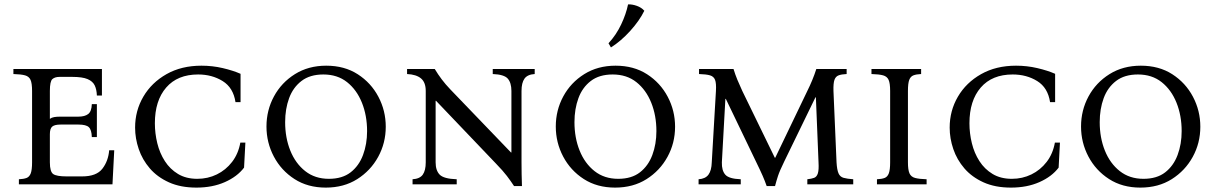

<svg xmlns="http://www.w3.org/2000/svg" viewBox="-20 -839 5538 874"><path d="M66 0V-23Q88 -24 101 -29Q114 -34 120 -50Q126 -66 126 -100V-425Q126 -460 119 -475.5Q112 -491 94 -496Q76 -501 41 -502V-525H444V-404H421Q420 -432 411 -450.5Q402 -469 378.5 -479Q355 -489 309 -489H251Q230 -489 218.5 -479Q207 -469 207 -425V-298Q215 -304 226.5 -306Q238 -308 254 -308H337Q366 -308 381.5 -320Q397 -332 398 -365H421V-215H398Q397 -248 384.5 -260Q372 -272 337 -272H256Q229 -272 218 -263Q207 -254 207 -228V-100Q207 -57 222.5 -46.5Q238 -36 283 -36H354Q419 -36 446 -71Q473 -106 477 -155H500L492 0Z M874 15Q802 15 749 -9Q696 -33 662 -72.5Q628 -112 611.5 -160.5Q595 -209 595 -258Q595 -335 632.5 -399Q670 -463 738 -501.5Q806 -540 897 -540Q947 -540 994 -529Q1041 -518 1075 -503V-374H1052Q1042 -440 993.5 -470Q945 -500 882 -500Q788 -500 736.5 -440.5Q685 -381 685 -278Q685 -232 696 -187Q707 -142 730.5 -105.5Q754 -69 790.5 -47Q827 -25 878 -25Q926 -25 967 -45Q1008 -65 1036.5 -102Q1065 -139 1074 -190H1097L1091 -76Q1060 -35 1003.5 -10Q947 15 874 15Z M1465 -540Q1548 -540 1608.5 -501Q1669 -462 1702.5 -398.5Q1736 -335 1736 -262Q1736 -188 1701.5 -125Q1667 -62 1606 -23.5Q1545 15 1463 15Q1381 15 1320.5 -24Q1260 -63 1226.5 -126.5Q1193 -190 1193 -263Q1193 -337 1227 -400Q1261 -463 1322.5 -501.5Q1384 -540 1465 -540ZM1477 -25Q1538 -25 1576 -54.5Q1614 -84 1632.5 -133.5Q1651 -183 1651 -242Q1651 -313 1627.5 -371.5Q1604 -430 1560 -465Q1516 -500 1452 -500Q1391 -500 1352.5 -470.5Q1314 -441 1296 -392Q1278 -343 1278 -283Q1278 -212 1301.5 -153.5Q1325 -95 1369.5 -60Q1414 -25 1477 -25Z M2320 8Q2305 -15 2287.5 -38Q2270 -61 2238 -94L1965 -380H1963V-100Q1963 -63 1981.5 -44Q2000 -25 2059 -23V0H1858V-23Q1891 -25 1904.5 -44Q1918 -63 1918 -100V-425Q1918 -464 1896.5 -482Q1875 -500 1833 -502V-525H1959Q1974 -500 1991 -477.5Q2008 -455 2030 -432L2306 -145H2308V-425Q2308 -462 2291.5 -481Q2275 -500 2223 -502V-525H2414V-502Q2381 -500 2367.5 -481Q2354 -462 2354 -425V-100Q2354 -72 2354.5 -46.5Q2355 -21 2356 8Z M2782 -540Q2865 -540 2925.5 -501Q2986 -462 3019.5 -398.5Q3053 -335 3053 -262Q3053 -188 3018.5 -125Q2984 -62 2923 -23.5Q2862 15 2780 15Q2698 15 2637.5 -24Q2577 -63 2543.5 -126.5Q2510 -190 2510 -263Q2510 -337 2544 -400Q2578 -463 2639.5 -501.5Q2701 -540 2782 -540ZM2794 -25Q2855 -25 2893 -54.5Q2931 -84 2949.5 -133.5Q2968 -183 2968 -242Q2968 -313 2944.5 -371.5Q2921 -430 2877 -465Q2833 -500 2769 -500Q2708 -500 2669.5 -470.5Q2631 -441 2613 -392Q2595 -343 2595 -283Q2595 -212 2618.5 -153.5Q2642 -95 2686.5 -60Q2731 -25 2794 -25ZM2839 -819Q2857 -820 2878.5 -812.5Q2900 -805 2913 -790Q2891 -745 2849 -698.5Q2807 -652 2761 -623L2750 -642Q2785 -680 2807.5 -727.5Q2830 -775 2839 -819Z M3470 8Q3462 -15 3452 -38Q3442 -61 3421 -104L3284 -389H3282L3266 -100Q3265 -63 3281.5 -44Q3298 -25 3352 -23V0H3160V-23Q3191 -25 3205 -44Q3219 -63 3220 -100L3239 -425Q3241 -460 3235 -475.5Q3229 -491 3212 -496Q3195 -501 3162 -502V-525H3319Q3327 -499 3336.5 -476Q3346 -453 3359 -425L3507 -121H3509L3655 -425Q3667 -449 3677.5 -474.5Q3688 -500 3696 -525H3834V-502Q3811 -501 3797.5 -496Q3784 -491 3778.5 -475.5Q3773 -460 3774 -425L3788 -100Q3790 -66 3797 -50Q3804 -34 3820 -29.5Q3836 -25 3864 -23V0H3655V-23Q3674 -25 3686 -29.5Q3698 -34 3703 -50Q3708 -66 3706 -100L3694 -396H3692L3550 -104Q3529 -61 3521.5 -38Q3514 -15 3508 8Z M4113 -100Q4113 -66 4120 -50Q4127 -34 4145.5 -29Q4164 -24 4198 -23V0H3972V-23Q3994 -24 4007 -29Q4020 -34 4026 -50Q4032 -66 4032 -100V-425Q4032 -460 4025 -475.5Q4018 -491 4000 -496Q3982 -501 3947 -502V-525H4173V-502Q4151 -501 4138 -496Q4125 -491 4119 -475.5Q4113 -460 4113 -425Z M4582 15Q4510 15 4457 -9Q4404 -33 4370 -72.5Q4336 -112 4319.5 -160.5Q4303 -209 4303 -258Q4303 -335 4340.5 -399Q4378 -463 4446 -501.5Q4514 -540 4605 -540Q4655 -540 4702 -529Q4749 -518 4783 -503V-374H4760Q4750 -440 4701.5 -470Q4653 -500 4590 -500Q4496 -500 4444.5 -440.5Q4393 -381 4393 -278Q4393 -232 4404 -187Q4415 -142 4438.5 -105.5Q4462 -69 4498.5 -47Q4535 -25 4586 -25Q4634 -25 4675 -45Q4716 -65 4744.5 -102Q4773 -139 4782 -190H4805L4799 -76Q4768 -35 4711.5 -10Q4655 15 4582 15Z M5173 -540Q5256 -540 5316.5 -501Q5377 -462 5410.5 -398.5Q5444 -335 5444 -262Q5444 -188 5409.5 -125Q5375 -62 5314 -23.5Q5253 15 5171 15Q5089 15 5028.5 -24Q4968 -63 4934.5 -126.5Q4901 -190 4901 -263Q4901 -337 4935 -400Q4969 -463 5030.5 -501.5Q5092 -540 5173 -540ZM5185 -25Q5246 -25 5284 -54.5Q5322 -84 5340.5 -133.5Q5359 -183 5359 -242Q5359 -313 5335.5 -371.5Q5312 -430 5268 -465Q5224 -500 5160 -500Q5099 -500 5060.5 -470.5Q5022 -441 5004 -392Q4986 -343 4986 -283Q4986 -212 5009.5 -153.5Q5033 -95 5077.5 -60Q5122 -25 5185 -25Z"/></svg>

Font: Bona Nova SC
Style: Regular
Weight: 400
Designer: Mateusz Machalski
Foundry: Capitalics
Version: Version 4.001; ttfautohint (v1.8.4.7-5d5b)